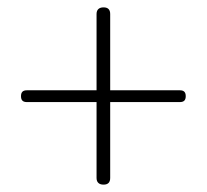

<svg xmlns="http://www.w3.org/2000/svg" viewBox="-20 -624 561 521"><path d="M279 -491V-586C279 -598 273 -604 261 -604C249 -604 242 -598 242 -586V-379H53C42 -379 37 -374 37 -363C37 -352 42 -347 53 -347H242V-141C242 -129 249 -123 261 -123C273 -123 279 -129 279 -141V-347H381H468C479 -347 484 -352 484 -363C484 -374 479 -379 468 -379H279Z"/></svg>

Font: GenSenRounded2 TW EL
Style: Regular
Weight: 250
Version: Version 2.100;PS 2.1;hotconv 16.6.51;makeotf.lib2.5.65220 DE